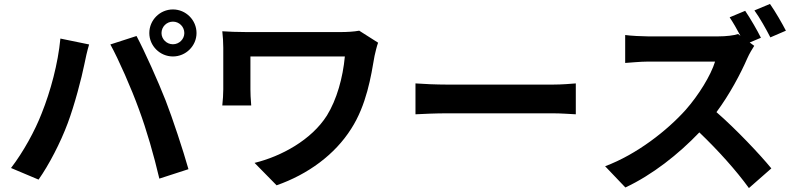

<svg xmlns="http://www.w3.org/2000/svg" viewBox="-20 -887 4040 976"><path d="M801 -719C801 -751 827 -777 859 -777C891 -777 917 -751 917 -719C917 -688 891 -662 859 -662C827 -662 801 -688 801 -719ZM739 -719C739 -654 793 -600 859 -600C925 -600 979 -654 979 -719C979 -785 925 -839 859 -839C793 -839 739 -785 739 -719ZM192 -311C158 -223 99 -115 36 -33L176 26C229 -49 288 -163 324 -260C359 -353 395 -491 409 -561C413 -583 424 -632 433 -661L287 -691C275 -564 237 -423 192 -311ZM686 -332C726 -224 762 -98 790 21L938 -27C910 -126 857 -286 822 -376C784 -473 715 -627 674 -704L541 -661C583 -585 648 -437 686 -332Z M1902 -670 1806 -731C1779 -726 1744 -724 1711 -724C1640 -724 1273 -724 1233 -724C1186 -724 1142 -726 1110 -728C1113 -702 1115 -671 1115 -644C1115 -598 1115 -473 1115 -433C1115 -406 1113 -382 1110 -351H1257C1254 -382 1253 -418 1253 -433C1253 -473 1253 -569 1253 -600C1325 -600 1670 -600 1733 -600C1723 -492 1692 -381 1642 -300C1563 -175 1409 -92 1274 -59L1386 55C1546 -1 1682 -101 1765 -232C1843 -353 1866 -498 1884 -603C1887 -617 1896 -655 1902 -670Z M2092 -463V-306C2129 -308 2196 -311 2253 -311C2370 -311 2700 -311 2790 -311C2832 -311 2883 -307 2907 -306V-463C2881 -461 2837 -457 2790 -457C2700 -457 2371 -457 2253 -457C2201 -457 2128 -460 2092 -463Z M3894 -867 3815 -834C3842 -797 3875 -738 3896 -697L3975 -731C3957 -766 3921 -829 3894 -867ZM3814 -654 3791 -671 3848 -695C3831 -730 3794 -794 3768 -832L3689 -799C3707 -772 3727 -737 3744 -705L3732 -714C3712 -707 3672 -702 3629 -702C3584 -702 3328 -702 3276 -702C3246 -702 3185 -705 3158 -709V-567C3179 -568 3234 -574 3276 -574C3319 -574 3574 -574 3615 -574C3593 -503 3532 -404 3466 -329C3372 -224 3217 -102 3056 -42L3159 66C3296 2 3429 -103 3535 -214C3629 -124 3722 -21 3787 69L3901 -31C3842 -103 3721 -231 3622 -317C3689 -407 3745 -513 3779 -591C3788 -612 3806 -642 3814 -654Z"/></svg>

Font: Noto Sans Mono CJK TC
Style: Bold
Weight: 700
Designer: Ryoko NISHIZUKA 西塚涼子 (kana, bopomofo & ideographs); Paul D. Hunt (Latin, Greek & Cyrillic); Sandoll Communications 산돌커뮤니
Foundry: Adobe
Version: Version 2.004;hotconv 1.0.118;makeotfexe 2.5.65603